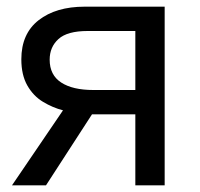

<svg xmlns="http://www.w3.org/2000/svg" viewBox="-20 -556 599 576"><path d="M118 0H16L169 -225Q138 -233 109 -250.5Q80 -268 62 -299.5Q44 -331 44 -378Q44 -455 96 -495.5Q148 -536 234 -536H474V0H386V-213H256ZM129 -377Q129 -331 163.5 -308.5Q198 -286 260 -286H386V-463H243Q182 -463 155.5 -439Q129 -415 129 -377Z"/></svg>

Font: Noto IKEA Latin
Style: Regular
Weight: 400
Designer: Monotype Design Team
Foundry: Monotype Imaging Inc.
Version: Version 1.0